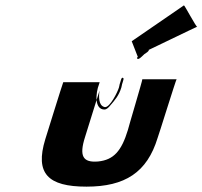

<svg xmlns="http://www.w3.org/2000/svg" viewBox="-20 -808 756 717"><path d="M471.9 -654 494.9 -595C493.6 -594 490.3 -593 491.7 -591C495.3 -580 512.4 -600 519.3 -606C523.2 -609 538.6 -617 535.2 -622C531 -628 517 -615 514.1 -612C511.2 -609 719.4 -711 716.5 -708C713.5 -705 668.5 -790 666.9 -788C665.6 -787 473.3 -655 471.9 -654ZM216.2 -501H352.2L350 -494C336 -458 333 -399 370 -399C379 -399 386.7 -408 391.6 -414C408.7 -434 423.6 -450 433.1 -481C434.9 -487 435.1 -491 435.7 -493L437.9 -500L439.7 -506C440.9 -510 442.1 -514 440.8 -516C434.6 -522 432.2 -511 430.7 -506L428.9 -500L426.7 -493C426.1 -491 425.9 -487 424.1 -481C418.2 -462 390.7 -408 372.7 -408C371.7 -408 369.7 -408 368 -409C348.2 -416 348.4 -446 351.7 -470L297.8 -297C274.8 -225 289.1 -200 346.7 -205C404.5 -211 433.6 -244 457.4 -322C457.4 -325 513.2 -511 511.5 -512H639.5C637.5 -512 570.2 -295 568.6 -293C529.1 -164 446.9 -111 302.9 -111C158.9 -111 109.9 -160 149.1 -288C149.1 -288 215.2 -501 216.2 -501Z"/></svg>

Font: Hussar Wojna
Style: 3Obl
Weight: 400
Designer: Robert Jablonski
Foundry: Cannot Into Space Fonts
Version: Version 1.01